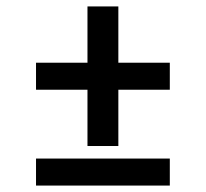

<svg xmlns="http://www.w3.org/2000/svg" viewBox="-20 -577 640 597"><path d="M252 -123V-298H92V-382H252V-557H348V-382H508V-298H348V-123ZM92 0V-84H508V0Z"/></svg>

Font: Iosevka Slab Medium Extended
Style: Regular
Weight: 500
Width: 7
Monospace: yes
Designer: Belleve Invis
Foundry: Belleve Invis
Version: Version 11.1.1; ttfautohint (v1.8.3)